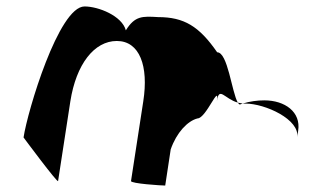

<svg xmlns="http://www.w3.org/2000/svg" viewBox="-20 -575 984 595"><path d="M53 -149C53 -149 159 -6 160 -14L198 -261C216 -376 272 -448 342 -448C413 -448 441 -370 424 -261L386 -14C385 -6 481 0 492 0L509 -112C527 -164 561 -200 592 -208C619 -208 661 -320 652 -261C659 -309 675 -269 717 -257C698 -290 686 -413 653 -413C597 -494 550 -522 470 -522C421 -525 398 -526 370 -481C358 -526 285 -555 242 -555C162 -555 65 -230 53 -149ZM717 -257C719 -254 721 -252 723 -251L732 -254ZM732 -254H741C801 -254 910 -205 901 -149L904 -170C913 -228 863 -264 799 -264C778 -264 754 -261 732 -254Z"/></svg>

Font: Ampere
Style: SuCndIta
Weight: 400
Version: Version 1